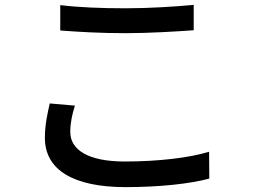

<svg xmlns="http://www.w3.org/2000/svg" viewBox="-20 -734 1040 787"><path d="M227 -713V-609C307 -603 394 -598 496 -598C589 -598 705 -605 774 -610V-714C700 -707 592 -700 495 -700C393 -700 300 -704 227 -713ZM287 -301 184 -310C175 -271 164 -223 164 -169C164 -38 280 33 495 33C636 33 760 19 838 -2L837 -112C756 -87 628 -72 491 -72C338 -72 268 -122 268 -193C268 -228 275 -263 287 -301Z"/></svg>

Font: Noto Sans HK Medium
Style: Regular
Weight: 500
Designer: Ryoko NISHIZUKA 西塚涼子 (kana, bopomofo & ideographs); Paul D. Hunt (Latin, Greek & Cyrillic); Sandoll Communications 산돌커뮤니
Foundry: Adobe
Version: Version 2.002;hotconv 1.0.116;makeotfexe 2.5.65601